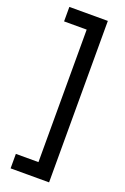

<svg xmlns="http://www.w3.org/2000/svg" viewBox="-169 -804 652 998"><g transform="rotate(20 157.0 -305.5)"><path d="M244.1 141.1H31.2V61H156.2V-671.9H31.2V-752H244.1Z"/></g></svg>

Font: Kumbh Sans Medium
Style: Regular
Weight: 500
Version: Version 1.005